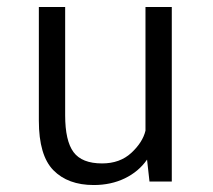

<svg xmlns="http://www.w3.org/2000/svg" viewBox="-20 -521 610 551"><path d="M249 10Q175 10 133.2 -32.5Q91.5 -75 91.5 -174.5V-501H167V-190Q167 -117 191 -84.5Q215 -52 273 -52Q324 -52 356.8 -82.2Q389.5 -112.5 397.5 -146V-501H473V0H409L402 -63Q378 -28.5 338.2 -9.2Q298.5 10 249 10Z"/></svg>

Font: League Mono Narrow Light
Style: Regular
Weight: 300
Width: 3
Designer: Tyler Finck
Foundry: The League of Moveable Type / Tyler Finck
Version: Version 2.210